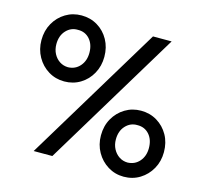

<svg xmlns="http://www.w3.org/2000/svg" viewBox="-106 -849 1043 976"><g transform="rotate(15 416.0 -360.5)"><path d="M207 -381.8Q161.1 -381.8 123.5 -404.8Q85.9 -427.7 63.7 -467.3Q41.5 -506.8 41.5 -555.2Q41.5 -605 63.7 -644.3Q85.9 -683.6 123.5 -706.3Q161.1 -729 207 -729Q253.9 -729 291.5 -706.3Q329.1 -683.6 350.8 -644.3Q372.6 -605 372.6 -555.2Q372.6 -506.8 350.8 -467.3Q329.1 -427.7 291.5 -404.8Q253.9 -381.8 207 -381.8ZM207 -456.5Q245.6 -457.5 269.8 -485.4Q293.9 -513.2 293.9 -555.2Q293.9 -599.6 269.8 -627Q245.6 -654.3 207 -653.3Q170.9 -654.3 145.5 -627Q120.1 -599.6 120.1 -555.2Q120.1 -526.9 131.8 -504.6Q143.6 -482.4 163.1 -469.7Q182.6 -457 207 -456.5ZM624.5 7.8Q578.6 7.8 541 -15.4Q503.4 -38.6 481.2 -77.9Q459 -117.2 459 -165.5Q459 -215.8 481.2 -254.9Q503.4 -293.9 541 -316.7Q578.6 -339.4 624.5 -339.4Q671.4 -339.4 709 -316.7Q746.6 -293.9 768.6 -254.9Q790.5 -215.8 790.5 -165.5Q790.5 -117.2 768.6 -77.9Q746.6 -38.6 709 -15.4Q671.4 7.8 624.5 7.8ZM624.5 -66.9Q663.1 -67.9 687.3 -95.7Q711.4 -123.5 711.4 -165.5Q711.4 -210 687.3 -237.3Q663.1 -264.6 624.5 -263.7Q588.4 -264.6 563 -237.3Q537.6 -210 537.6 -165.5Q537.6 -137.7 549.3 -115.5Q561 -93.3 580.6 -80.3Q600.1 -67.4 624.5 -66.9ZM149.4 0 584.5 -719.7H682.6L247.6 0Z"/></g></svg>

Font: Reddit Sans Medium
Style: Regular
Weight: 500
Designer: Stephen Hutchings
Foundry: Reddit
Version: Version 1.014